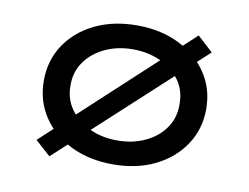

<svg xmlns="http://www.w3.org/2000/svg" viewBox="-66 -630 964 743"><g transform="rotate(10 416.5 -258.5)"><path d="M170 22 110 -32 658 -539 719 -483ZM417 10Q324 10 252 -25Q180 -60 139 -122Q98 -184 98 -263Q98 -343 139 -404.5Q180 -466 252 -501Q324 -536 417 -536Q510 -536 581.5 -501Q653 -466 694.5 -404.5Q736 -343 736 -263Q736 -184 694.5 -122Q653 -60 581.5 -25Q510 10 417 10ZM417 -84Q478 -84 527 -107Q576 -130 604 -170.5Q632 -211 631 -263Q632 -316 604 -356Q576 -396 527 -419Q478 -442 417 -442Q357 -442 308 -419Q259 -396 230.5 -355.5Q202 -315 203 -263Q202 -211 230.5 -170.5Q259 -130 308 -107Q357 -84 417 -84Z"/></g></svg>

Font: Lexend Mega
Style: Regular
Weight: 400
Designer: Bonnie Shaver-Troup, Thomas Jockin
Foundry: Lexend
Version: Version 1.007